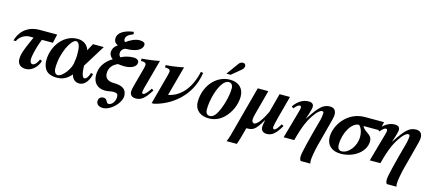

<svg xmlns="http://www.w3.org/2000/svg" viewBox="-62 -1309 4775 2125"><g transform="rotate(15 2325.5 -246.5)"><path d="M455 -449H255C89 -449 24 -336 4 -261H31C58 -321 122 -349 165 -349H211C125 -161 120 -121 120 -79C120 -31 148 9 216 9C286 9 350 -55 367 -123L343 -134C318 -75 292 -61 276 -61C253 -61 244 -86 244 -114C244 -132 255 -220 306 -349H432Z M989 -449H865L821 -368C805 -419 762 -462 686 -462C525 -462 412 -303 412 -145C412 -85 434 -35 470 -12C497 5 531 13 570 13C638 13 683 -7 738 -68C745 -30 773 11 830 11C895 11 939 -60 951 -129L927 -136C912 -85 890 -59 869 -59C845 -59 831 -122 831 -194ZM727 -285C727 -257 723 -231 719 -209C718 -135 631 -17 576 -17C554 -17 531 -37 531 -88C531 -267 624 -433 676 -433C722 -433 727 -356 727 -285Z M1266 -698C1165 -685 1088 -645 1088 -573C1088 -534 1116 -513 1133 -509V-507C1099 -484 1078 -453 1078 -414C1078 -387 1098 -356 1118 -346V-344C1029 -289 986 -216 986 -128C986 -42 1038 13 1126 13C1156 13 1198 2 1221 2C1264 2 1274 16 1274 49C1274 96 1241 145 1201 145C1170 145 1179 92 1132 92C1088 92 1076 125 1076 146C1076 177 1099 205 1152 205C1242 205 1348 96 1348 16C1348 -59 1298 -93 1201 -93C1131 -93 1095 -122 1095 -179C1095 -239 1129 -283 1190 -308C1208 -305 1242 -302 1262 -302C1339 -302 1400 -331 1400 -381C1400 -404 1379 -423 1337 -423C1287 -423 1233 -408 1196 -387C1182 -398 1176 -413 1176 -429C1176 -461 1201 -494 1240 -494C1346 -494 1417 -533 1417 -589C1417 -609 1398 -625 1353 -625C1307 -625 1245 -596 1203 -563C1190 -572 1188 -582 1188 -595C1188 -624 1213 -650 1271 -671Z M1622 -142 1608 -122C1581 -84 1559 -61 1544 -61C1536 -61 1529 -65 1529 -77C1529 -86 1533 -111 1538 -128L1629 -462C1575 -450 1504 -440 1426 -434V-407H1440C1470 -407 1486 -397 1486 -378C1486 -370 1484 -357 1478 -333L1423 -130C1413 -94 1408 -68 1408 -54C1408 -11 1435 9 1476 9C1536 9 1578 -20 1644 -128Z M2098 -462C2052 -253 1940 -147 1815 -122H1813L1905 -462C1841 -448 1747 -435 1702 -434V-407C1741 -407 1762 -399 1762 -377C1762 -369 1758 -347 1754 -333L1661 13H1688C1860 -27 2084 -170 2125 -457Z M2376 -516H2424L2505 -583C2540 -612 2555 -624 2555 -651C2555 -667 2541 -680 2528 -680C2508 -680 2491 -676 2474 -652ZM2433 -462C2365 -462 2301 -435 2250 -385C2190 -326 2150 -235 2150 -135C2150 -37 2220 13 2314 13C2381 13 2440 -13 2489 -62C2550 -123 2594 -217 2594 -311C2594 -403 2534 -462 2437 -462ZM2475 -372C2475 -285 2438 -145 2389 -65C2368 -31 2344 -16 2318 -16C2288 -16 2269 -36 2269 -80C2269 -182 2308 -335 2368 -402C2387 -423 2407 -433 2428 -433C2457 -433 2475 -410 2475 -372Z M3113 -133C3080 -79 3061 -57 3044 -57C3033 -57 3029 -69 3029 -80C3029 -92 3039 -137 3051 -183L3122 -449H3003L2945 -231C2906 -147 2852 -63 2814 -63C2798 -63 2787 -79 2787 -100C2787 -120 2792 -140 2797 -160L2874 -449H2753L2598 130C2590 159 2579 190 2571 205H2688C2694 188 2706 154 2712 132L2745 10C2815 10 2846 4 2922 -131H2923C2913 -84 2911 -59 2911 -51C2911 -8 2937 13 2981 13C3041 13 3087 -31 3136 -120Z M3354 -263 3376 -330C3384 -353 3394 -393 3394 -408C3394 -430 3384 -455 3336 -455C3270 -455 3211 -416 3169 -354L3189 -336C3209 -359 3232 -385 3252 -385C3263 -385 3269 -381 3269 -364C3269 -349 3263 -332 3257 -309L3170 0H3291C3337 -174 3374 -255 3436 -336C3456 -363 3487 -390 3505 -390C3518 -390 3525 -386 3525 -369C3525 -351 3520 -316 3514 -293C3448 -54 3406 116 3406 155C3406 173 3406 184 3419 205H3531C3526 193 3526 180 3526 167C3526 134 3543 44 3556 -6L3624 -264C3638 -316 3650 -361 3650 -385C3650 -434 3628 -462 3577 -462C3540 -462 3504 -447 3477 -421C3440 -386 3422 -362 3355 -263Z M4200 -449H3981C3782 -449 3661 -274 3661 -135C3661 -43 3724 13 3825 13C3974 13 4105 -83 4105 -203C4105 -288 4021 -282 3992 -349H4179ZM3986 -222C3986 -114 3907 -16 3829 -16C3785 -16 3780 -57 3780 -81C3780 -214 3858 -349 3940 -349C3962 -333 3986 -288 3986 -222Z M4341 -263 4363 -330C4371 -353 4381 -393 4381 -408C4381 -430 4371 -455 4323 -455C4257 -455 4198 -416 4156 -354L4176 -336C4196 -359 4219 -385 4239 -385C4250 -385 4256 -381 4256 -364C4256 -349 4250 -332 4244 -309L4157 0H4278C4324 -174 4361 -255 4423 -336C4443 -363 4474 -390 4492 -390C4505 -390 4512 -386 4512 -369C4512 -351 4507 -316 4501 -293C4435 -54 4393 116 4393 155C4393 173 4393 184 4406 205H4518C4513 193 4513 180 4513 167C4513 134 4530 44 4543 -6L4611 -264C4625 -316 4637 -361 4637 -385C4637 -434 4615 -462 4564 -462C4527 -462 4491 -447 4464 -421C4427 -386 4409 -362 4342 -263Z"/></g></svg>

Font: XITS
Style: Bold Italic
Weight: 700
Italic angle: -16.33°
Designer: MicroPress Inc., with final additions and corrections provided by Coen Hoffman, Elsevier (retired)
Version: Version 1.105